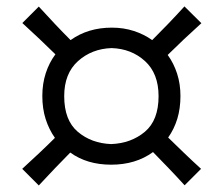

<svg xmlns="http://www.w3.org/2000/svg" viewBox="-20 -628 683 587"><path d="M544.4 -61.5Q519.5 -88.9 495.1 -114.3Q470.7 -139.6 447.8 -163.1Q395 -124.5 319.8 -124.5Q246.1 -124.5 194.8 -161.6Q147.9 -114.3 98.6 -61L47.9 -111.8Q74.7 -136.2 100.1 -160.2Q125.5 -184.1 147.9 -206.5Q129.9 -231.9 119.6 -263.9Q109.4 -295.9 109.4 -334.5Q109.4 -372.1 119.9 -404.3Q130.4 -436.5 149.4 -461.9Q126.5 -484.4 101.1 -508.5Q75.7 -532.7 48.3 -557.6L98.6 -607.9Q123.5 -580.6 148.2 -554.4Q172.9 -528.3 195.8 -505.4Q249 -543.5 321.8 -543.5Q357.9 -543.5 388.9 -533.4Q419.9 -523.4 445.3 -505.4Q468.3 -528.3 493.4 -554.4Q518.6 -580.6 543.9 -608.4L595.7 -557.1Q540 -506.8 492.7 -460Q511.2 -434.6 521.5 -402.8Q531.7 -371.1 531.7 -334.5Q531.7 -296.4 522 -264.6Q512.2 -232.9 494.1 -207.5Q517.1 -185.1 542.5 -160.6Q567.9 -136.2 594.7 -111.8ZM319.8 -187.5Q380.9 -189.9 422.9 -225.1Q464.8 -260.3 464.8 -334Q464.8 -403.3 423.3 -441.2Q381.8 -479 321.3 -481Q260.7 -479 218.5 -441.2Q176.3 -403.3 176.3 -334Q176.3 -260.3 217.8 -225.1Q259.3 -189.9 319.8 -187.5Z"/></svg>

Font: Pinar-DS3-FD Regular
Style: Regular
Weight: 400
Designer: Amin Abedi
Version: Version 3.000